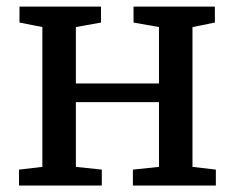

<svg xmlns="http://www.w3.org/2000/svg" viewBox="-20 -576 729 596"><path d="M39 0V-49.5L111.5 -58V-492L40.5 -506V-555.5H293.5V-506L215.5 -492V-317H473.5V-492L394.5 -506V-555.5H647V-506L577.5 -492V-58L650 -49.5V0H392.5V-49.5L473.5 -58V-259H215.5V-58L296 -49.5V0Z"/></svg>

Font: Merriweather
Style: Regular
Weight: 400
Designer: Eben Sorkin
Foundry: Eben Sorkin
Version: Version 2.100; ttfautohint (v1.7.19-72a1) -l 8 -r 50 -G 200 